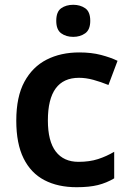

<svg xmlns="http://www.w3.org/2000/svg" viewBox="-20 -772 543 802"><path d="M300 10Q222 10 165.5 -19.5Q109 -49 78.5 -110.5Q48 -172 48 -268Q48 -368 82 -430.5Q116 -493 175 -523Q234 -553 311 -553Q362 -553 402 -542.5Q442 -532 471 -518L433 -417Q401 -430 370 -438.5Q339 -447 310 -447Q180 -447 180 -269Q180 -182 213 -139Q246 -96 308 -96Q354 -96 389.5 -107.5Q425 -119 457 -138V-27Q425 -8 389 1Q353 10 300 10ZM286 -752Q315 -752 336 -737.5Q357 -723 357 -685Q357 -648 336 -633Q315 -618 286 -618Q256 -618 235.5 -633Q215 -648 215 -685Q215 -723 235.5 -737.5Q256 -752 286 -752Z"/></svg>

Font: Noto Sans Kawi SemiBold
Style: Regular
Weight: 600
Designer: Fadhl Haqq
Version: Version 1.000